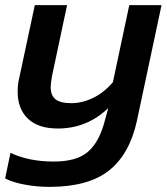

<svg xmlns="http://www.w3.org/2000/svg" viewBox="-29 -500 651 750"><path d="M-9 197 12 97Q83 131 181 131Q268 131 311.5 95.5Q355 60 377 -16L394 -78Q311 2 197 2Q120 2 80 -36.5Q40 -75 40 -141Q40 -169 45 -190L107 -480H233L174 -202Q169 -175 169 -160Q169 -127 188 -112Q207 -97 249 -97Q292 -97 334.5 -117.5Q377 -138 412 -179L476 -480H602L506 -29Q478 101 397.5 165.5Q317 230 164 230Q115 230 67 221Q19 212 -9 197Z"/></svg>

Font: Prompt Medium
Style: Italic
Weight: 500
Italic angle: -12°
Designer: Katatrad Team
Foundry: CadsonDemak
Version: Version 1.001